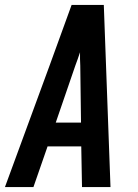

<svg xmlns="http://www.w3.org/2000/svg" viewBox="-39 -755 559 775"><path d="M-19 0 161 -490 250 -735H380L407 0H292L289 -164H153L96 0ZM186 -260H288L285 -490Q284 -504 284 -517.5Q284 -531 284 -544Q280 -531 275 -517.5Q270 -504 265 -490Z"/></svg>

Font: Iosevka SS18
Style: Bold Italic
Weight: 700
Italic angle: -9°
Monospace: yes
Designer: Belleve Invis
Foundry: Belleve Invis
Version: Version 25.1.1; ttfautohint (v1.8.4)